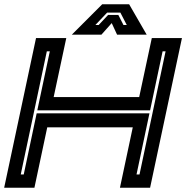

<svg xmlns="http://www.w3.org/2000/svg" viewBox="-24 -878 872 898"><path d="M-4.5 0 144.5 -700H286L227 -424H627L686 -700H827L678 0H537L597 -282.5H197L137 0ZM73 -62H87L147.5 -348H675L614.5 -62H628.5L750.5 -638H736.5L678 -362H150.5L209 -638H195ZM454 -858H580L662 -716H523.5L498.5 -770L450.5 -716H312ZM477 -819 422 -761H437.5L481.5 -808H529.5L553.5 -761H569L539 -819Z"/></svg>

Font: Tourney Expanded Regular
Style: Bold Italic
Weight: 700
Width: 7
Italic angle: -12°
Designer: Tyler Finck
Foundry: Etcetera Type Co
Version: Version 1.010; ttfautohint (v1.8.3)